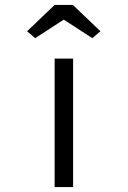

<svg xmlns="http://www.w3.org/2000/svg" viewBox="-20 -760 521 780"><path d="M202 0V-522H277V0ZM123 -605 90 -633 202 -740H276L388 -633L355 -605L224 -690H254Z"/></svg>

Font: Lexend Zetta Light
Style: Regular
Weight: 300
Designer: Bonnie Shaver-Troup, Thomas Jockin
Foundry: Lexend
Version: Version 1.007